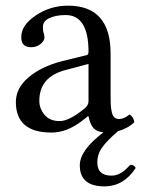

<svg xmlns="http://www.w3.org/2000/svg" viewBox="-20 -459 500 679"><path d="M460 134.8Q418 199.7 350.1 200.2Q262.2 200.2 262.2 126Q262.2 71.8 345.7 9.3Q319.3 5.9 308.6 -8.5Q297.9 -22.9 293 -47.9H291L271 -32.2Q216.8 9.8 162.1 9.8Q36.1 9.8 36.1 -98.1Q36.1 -147.9 81.5 -186Q127 -224.1 201.2 -243.2L287.1 -264.2Q293 -266.1 293 -275.9Q293 -405.8 211.9 -405.8Q178.7 -405.8 155.3 -395.3Q131.8 -384.8 131.8 -363.8Q131.8 -349.6 133.8 -344.2Q136.7 -338.4 137.2 -326.2Q137.2 -314.9 123.5 -303.5Q109.9 -292 89.8 -292Q54.7 -292 55.2 -328.1Q55.2 -370.1 106.7 -404.5Q158.2 -439 220.2 -439Q371.1 -439 371.1 -270V-123Q371.1 -102.1 371.6 -90.1Q372.1 -78.1 375 -64Q377.9 -49.8 384.5 -43.9Q391.1 -38.1 400.9 -38.1Q418.9 -38.1 438 -54.2Q452.1 -46.4 455.1 -26.9Q432.6 -4.9 397.5 4.9Q358.4 38.1 341.3 62.3Q324.2 86.4 324.2 115.2Q324.2 162.1 374 162.1Q388.2 162.1 400.1 156.5Q412.1 150.9 419.4 144.5Q426.8 138.2 440.9 124Q454.1 123.5 460 134.8ZM293 -232.9 213.9 -211.9Q118.7 -188 119.1 -102.1Q119.1 -75.2 137.5 -53Q155.8 -30.8 190.9 -30.8Q225.1 -30.8 278.8 -75.2Q293 -86.4 293 -101.1Z"/></svg>

Font: Linux Libertine O
Style: Regular
Weight: 400
Designer: Philipp H. Poll
Foundry: Philipp H. Poll
Version: Version 5.3.0